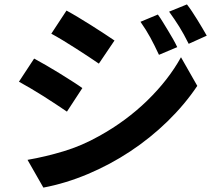

<svg xmlns="http://www.w3.org/2000/svg" viewBox="-20 -800 996 872"><path d="M697 -734Q708 -719 719.5 -700Q731 -681 743 -661.5Q755 -642 766 -622.5Q777 -603 785 -586L702 -551Q681 -596 662.5 -630Q644 -664 618 -701ZM829 -780Q840 -766 852 -748Q864 -730 876 -710.5Q888 -691 899 -672.5Q910 -654 919 -638L837 -601Q814 -647 794 -679Q774 -711 748 -747ZM282 -752Q306 -739 336 -721Q366 -703 396 -684Q426 -665 453.5 -647Q481 -629 500 -616L429 -511Q409 -525 381.5 -543Q354 -561 324.5 -580Q295 -599 266 -616.5Q237 -634 213 -647ZM105 -74Q186 -88 269 -113Q352 -138 430 -182Q553 -250 649 -343.5Q745 -437 802 -540L876 -410Q819 -325 741 -249Q663 -173 571.5 -112.5Q480 -52 379 -9.5Q278 33 177 52ZM135 -534Q159 -521 189.5 -503.5Q220 -486 250.5 -467Q281 -448 308.5 -430.5Q336 -413 354 -400L284 -293Q263 -307 235.5 -325.5Q208 -344 178.5 -362.5Q149 -381 119.5 -398.5Q90 -416 66 -429Z"/></svg>

Font: Kinto Sans
Style: Bold
Weight: 700
Designer: Authors: Ryoko NISHIZUKA  (kana & ideographs); Paul D. Hunt (Latin, Greek & Cyrillic); Wenlong ZHANG  (bopomofo); Sandol
Foundry: Adobe Systems Incorporated, ookami Inc.
Version: Version 0.001